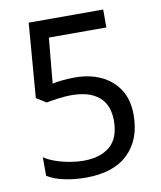

<svg xmlns="http://www.w3.org/2000/svg" viewBox="-82 -780 715 855"><g transform="rotate(-10 275.5 -352.0)"><path d="M238 10Q188 10 142 0.5Q96 -9 64 -29V-113Q86 -98 116.5 -87.5Q147 -77 180 -71.5Q213 -66 240 -66Q317 -66 360.5 -103Q404 -140 404 -219Q404 -290 361 -326.5Q318 -363 236 -363Q210 -363 176.5 -358.5Q143 -354 123 -350L79 -378L106 -714H443V-633H183L164 -428Q180 -432 207.5 -435Q235 -438 266 -438Q331 -438 382.5 -414.5Q434 -391 464.5 -344.5Q495 -298 495 -229Q495 -117 429 -53.5Q363 10 238 10Z"/></g></svg>

Font: hexutamil05
Style: Book
Weight: 400
Designer: Jelle Bosma - Monotype Design Team
Foundry: Monotype Imaging Inc.
Version: Version 2.003